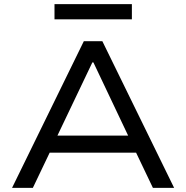

<svg xmlns="http://www.w3.org/2000/svg" viewBox="-20 -903 894 923"><path d="M38 0 383 -705H472L817 0H715L619 -201L668 -169H186L234 -201L138 0ZM424 -603 246 -230 217 -251H636L606 -230L429 -603ZM242 -810V-883H614V-810Z"/></svg>

Font: Nunito Sans 7pt SemiExpanded
Style: Regular
Weight: 400
Width: 6
Designer: Vernon Adams
Foundry: Vernon Adams
Version: Version 3.101;gftools[0.9.27]